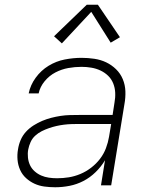

<svg xmlns="http://www.w3.org/2000/svg" viewBox="-20 -782 640 810"><path d="M213 8Q190 8 167.5 5Q145 2 125.5 -7Q106 -16 90 -30.5Q74 -45 65 -65Q56 -85 54 -107.5Q52 -130 56 -152Q59 -172 67 -191Q75 -210 89 -225.5Q103 -241 121 -252.5Q139 -264 158 -272Q177 -280 196.5 -285Q216 -290 235.5 -293Q255 -296 274.5 -296.5Q294 -297 313 -297H455L463 -349Q467 -370 466 -391Q465 -412 457.5 -430.5Q450 -449 436 -462.5Q422 -476 404 -484.5Q386 -493 365.5 -496.5Q345 -500 324 -500Q296 -500 268 -495Q240 -490 214 -476.5Q188 -463 168.5 -439.5Q149 -416 143 -388H101Q108 -423 130.5 -454Q153 -485 185 -504.5Q217 -524 253 -531Q289 -538 324 -538Q351 -538 378 -534Q405 -530 428 -519Q451 -508 469.5 -490Q488 -472 498 -448Q508 -424 509 -397Q510 -370 505 -343L449 0H406L423 -106Q407 -79 383.5 -56Q360 -33 332 -18.5Q304 -4 273.5 2Q243 8 213 8ZM221 -30Q246 -30 270.5 -34Q295 -38 319 -48Q343 -58 364.5 -74.5Q386 -91 402 -112Q418 -133 427 -157Q436 -181 440 -205L449 -259H313Q298 -259 282 -258.5Q266 -258 250 -256Q234 -254 218.5 -250.5Q203 -247 187 -241.5Q171 -236 156 -228.5Q141 -221 128.5 -209.5Q116 -198 109 -182.5Q102 -167 99 -151Q96 -134 98 -116.5Q100 -99 107 -84.5Q114 -70 126.5 -59Q139 -48 154 -41.5Q169 -35 186 -32.5Q203 -30 221 -30ZM241 -599 208 -629 346 -762H393L486 -625L447 -602L365 -732Z"/></svg>

Font: Iosevka Curly XLtExObl
Style: Regular
Weight: 200
Width: 7
Italic angle: -9°
Monospace: yes
Designer: Belleve Invis
Foundry: Belleve Invis
Version: Version 11.0.1; ttfautohint (v1.8.3)